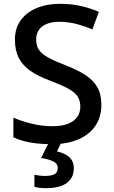

<svg xmlns="http://www.w3.org/2000/svg" viewBox="-20 -744 595 1004"><path d="M510 -196Q510 -133 479.5 -87Q449 -41 390.5 -15.5Q332 10 250 10Q209 10 172.5 6Q136 2 105.5 -6Q75 -14 50 -26V-129Q90 -111 144.5 -97.5Q199 -84 254 -84Q303 -84 335 -96.5Q367 -109 383.5 -132Q400 -155 400 -186Q400 -218 385.5 -240Q371 -262 336 -281Q301 -300 240 -323Q180 -345 139.5 -373Q99 -401 78.5 -440.5Q58 -480 58 -537Q58 -596 88 -637.5Q118 -679 171 -701.5Q224 -724 294 -724Q355 -724 405.5 -712Q456 -700 497 -682L463 -590Q424 -607 380 -618.5Q336 -630 291 -630Q250 -630 223 -618.5Q196 -607 182.5 -586Q169 -565 169 -538Q169 -505 183.5 -483.5Q198 -462 231.5 -443.5Q265 -425 322 -403Q382 -380 424.5 -353Q467 -326 488.5 -289Q510 -252 510 -196ZM366 136Q366 185 329.5 212.5Q293 240 221 240Q202 240 186 238Q170 236 160 233V170Q170 172 185.5 174Q201 176 215 176Q248 176 265 167Q282 158 282 135Q282 111 257.5 99.5Q233 88 195 82L236 0H301L278 48Q302 53 322 63.5Q342 74 354 91.5Q366 109 366 136Z"/></svg>

Font: Noto Sans Syriac Eastern Medium
Style: Regular
Weight: 500
Designer: Patrick Giasson and the Monotype Design Team
Foundry: Monotype Imaging Inc.
Version: Version 3.001